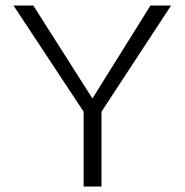

<svg xmlns="http://www.w3.org/2000/svg" viewBox="-20 -678 671 698"><path d="M602 -658 349 -272V0H284V-272L29 -658H101L316 -320L527 -658Z"/></svg>

Font: EauTestSC Semilight
Style: Regular
Weight: 300
Designer: Christian Thalmann (Catharsis Fonts)
Version: Version 0.001;PS 000.001;hotconv 1.0.88;makeotf.lib2.5.64775